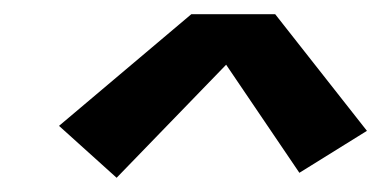

<svg xmlns="http://www.w3.org/2000/svg" viewBox="-20 -711 540 270"><path d="M144 -461 63 -534 249 -691H367L496 -527L401 -468L298 -620Z"/></svg>

Font: Iosevka Gothic
Style: Bold Italic
Weight: 700
Italic angle: -9°
Monospace: yes
Designer: Belleve Invis
Foundry: Belleve Invis
Version: Version 15.5.1; ttfautohint (v1.8.4)